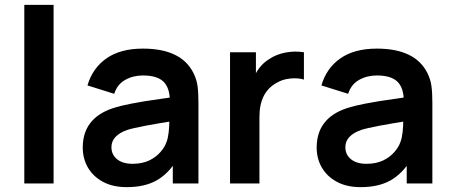

<svg xmlns="http://www.w3.org/2000/svg" viewBox="-20 -755 1859 790"><path d="M200.5 0H80V-735H200.5Z M501.5 15Q443 15 402.5 -7.5Q362.5 -29.5 341.5 -66Q320.5 -102.5 320.5 -148Q320.5 -268 443.5 -309.5Q477.5 -320.5 520 -328.5Q547.5 -334 577.8 -338.8Q608 -343.5 654.2 -350Q700.5 -356.5 722 -360L679 -335.5Q679.5 -392 653.5 -418.2Q627.5 -444.5 568 -444.5Q527.5 -444.5 495 -426.2Q462.5 -408 450 -369L340 -403.5Q360.5 -474.5 418 -514.8Q475.5 -555 568 -555Q726 -555 776 -454.5Q789 -428.5 792.8 -401.2Q796.5 -374 796.5 -331.5V0H691V-117L708.5 -98Q672 -39 623 -12Q574 15 501.5 15ZM525.5 -81Q565.5 -81 595.5 -95.5Q622.5 -109 640.5 -129.8Q658.5 -150.5 665 -170.5Q677 -200 677 -271.5L714 -260.5Q549.5 -235 504 -220.5Q438.5 -197.5 438.5 -149.5Q438.5 -118.5 461.8 -99.8Q485 -81 525.5 -81Z M1047.5 0H926.5V-540H1033V-408.5L1020 -425.5Q1041.5 -483.5 1087 -511.5Q1116.5 -531.5 1154.8 -538.8Q1193 -546 1230.5 -540V-427.5Q1207.5 -435 1175.2 -432Q1143 -429 1119 -414.5Q1047.5 -376 1047.5 -274.5Z M1464 15Q1405.5 15 1365 -7.5Q1325 -29.5 1304 -66Q1283 -102.5 1283 -148Q1283 -268 1406 -309.5Q1440 -320.5 1482.5 -328.5Q1510 -334 1540.2 -338.8Q1570.5 -343.5 1616.8 -350Q1663 -356.5 1684.5 -360L1641.5 -335.5Q1642 -392 1616 -418.2Q1590 -444.5 1530.5 -444.5Q1490 -444.5 1457.5 -426.2Q1425 -408 1412.5 -369L1302.5 -403.5Q1323 -474.5 1380.5 -514.8Q1438 -555 1530.5 -555Q1688.5 -555 1738.5 -454.5Q1751.5 -428.5 1755.2 -401.2Q1759 -374 1759 -331.5V0H1653.5V-117L1671 -98Q1634.5 -39 1585.5 -12Q1536.5 15 1464 15ZM1488 -81Q1528 -81 1558 -95.5Q1585 -109 1603 -129.8Q1621 -150.5 1627.5 -170.5Q1639.5 -200 1639.5 -271.5L1676.5 -260.5Q1512 -235 1466.5 -220.5Q1401 -197.5 1401 -149.5Q1401 -118.5 1424.2 -99.8Q1447.5 -81 1488 -81Z"/></svg>

Font: Vortex Mix
Style: Bold
Weight: 700
Designer: Mikhail Sharanda
Foundry: Mikhail Sharanda
Version: Version 4.504;Glyphs 3.1.2 (3151)